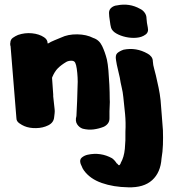

<svg xmlns="http://www.w3.org/2000/svg" viewBox="-20 -547 736 819"><path d="M445 -492Q445 -506 455.5 -514.5Q466 -523 479 -524Q532 -535 578 -509Q589 -504 597 -493Q605 -482 605 -468Q606 -450 610.5 -429.5Q615 -409 600 -399Q585 -388 562.5 -386Q540 -384 517 -389Q494 -394 476.5 -404Q459 -414 454 -428Q452 -434 451 -441Q450 -448 449 -455L446 -476ZM24 -354Q24 -356 23.5 -358.5Q23 -361 24 -363Q24 -378 34.5 -385.5Q45 -393 57 -398Q86 -408 116.5 -405Q147 -402 168 -388Q183 -378 183 -363Q183 -362 183.5 -362.5Q184 -363 184 -362V-361Q197 -369 212 -375Q227 -381 241 -387Q270 -401 309.5 -400.5Q349 -400 378 -385Q403 -377 415.5 -351Q428 -325 436 -293Q440 -275 442.5 -246Q445 -217 446.5 -185Q448 -153 448 -125Q449 -112 448 -98.5Q447 -85 447 -72V-42Q447 -29 440 -20Q433 -11 422 -6Q402 2 379.5 5Q357 8 333 2Q318 -3 309 -17Q300 -31 306 -52Q308 -83 309 -116.5Q310 -150 311 -183Q312 -197 311 -216.5Q310 -236 307.5 -253.5Q305 -271 301 -279Q297 -288 284.5 -288Q272 -288 263 -283Q241 -270 227 -256Q213 -242 203 -218Q203 -216 202 -215L207 -144Q207 -142 207 -140Q207 -138 207 -136Q209 -122 210 -108Q211 -94 213 -81Q214 -73 213 -64L211 -47Q209 -24 186 -12.5Q163 -1 134 -0.5Q105 0 84 -9Q74 -13 62 -21.5Q50 -30 50 -43L25 -351Q24 -352 24 -352.5Q24 -353 24 -354ZM669 129Q665 189 629 221.5Q593 254 527 252Q464 251 414 233.5Q364 216 338 180Q332 172 328 161L324 152Q318 134 329 125Q340 116 354 113Q409 101 458 128Q469 136 478 150L480 151Q482 154 485.5 157Q489 160 493 153Q494 151 495 149V148Q509 124 512.5 88Q516 52 515 14Q517 -24 513.5 -61Q510 -98 506 -133Q504 -154 499 -174.5Q494 -195 491 -216Q487 -235 482.5 -252.5Q478 -270 475 -290Q471 -312 480.5 -320.5Q490 -329 507 -335Q561 -346 610 -318Q618 -314 625 -305.5Q632 -297 632 -285Q633 -269 637.5 -254Q642 -239 645 -225Q651 -199 656.5 -173Q662 -147 665 -119Q668 -89 670 -56Q672 -23 675 9Q676 41 675 70.5Q674 100 669 129Z"/></svg>

Font: Nerko One
Style: Regular
Weight: 400
Designer: Nermin Kahrimanovic
Foundry: Nermin Kahrimanovic
Version: Version 1.101